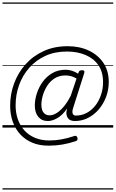

<svg xmlns="http://www.w3.org/2000/svg" viewBox="-20 -1030 934 1550"><path d="M261 -179Q261 -223 276.5 -273Q292 -323 323 -367Q354 -411 401 -439Q448 -467 511 -467Q536 -467 562 -458.5Q588 -450 610 -435L615 -447Q618 -456 624.5 -459.5Q631 -463 642 -463Q657 -463 660 -457Q663 -451 660 -440L570 -157Q561 -128 567 -112.5Q573 -97 593 -97Q640 -97 680 -118.5Q720 -140 749.5 -177.5Q779 -215 795.5 -264Q812 -313 812 -367Q812 -448 775 -502.5Q738 -557 672 -585.5Q606 -614 520 -614Q422 -614 345.5 -578.5Q269 -543 215.5 -482Q162 -421 134 -343Q106 -265 106 -180Q106 -118 124.5 -66Q143 -14 178 24Q213 62 263.5 83Q314 104 378 104Q428 104 477 95Q526 86 580 68Q598 61 605 82Q611 102 593 109Q536 128 483 137Q430 146 372 146Q299 146 242 122.5Q185 99 144.5 55.5Q104 12 83 -47Q62 -106 62 -177Q62 -271 94 -357Q126 -443 186 -510.5Q246 -578 332 -617.5Q418 -657 526 -657Q622 -657 696.5 -622Q771 -587 814.5 -522.5Q858 -458 858 -368Q858 -305 836.5 -248Q815 -191 777.5 -147Q740 -103 690.5 -78Q641 -53 585 -53Q547 -53 530.5 -73.5Q514 -94 516 -127Q517 -134 519 -140.5Q521 -147 522 -154Q484 -100 443 -76.5Q402 -53 366 -53Q317 -53 289 -87Q261 -121 261 -179ZM314 -184Q314 -158 321.5 -139Q329 -120 344 -109.5Q359 -99 381 -99Q407 -99 436 -116.5Q465 -134 494.5 -169Q524 -204 551 -257L598 -396Q572 -411 550.5 -416Q529 -421 509 -421Q458 -421 421 -397.5Q384 -374 360.5 -336.5Q337 -299 325.5 -258.5Q314 -218 314 -184ZM0 490H894V500H0ZM0 -20H894V0H0ZM0 -505H894V-500H0ZM0 -1010H894V-1000H0Z"/></svg>

Font: Playwrite BE VLG Guides
Style: Regular
Weight: 400
Designer: Veronika Burian, José Scaglione
Foundry: TypeTogether
Version: Version 1.003